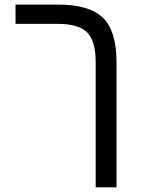

<svg xmlns="http://www.w3.org/2000/svg" viewBox="-20 -619 640 827"><path d="M481.9 188H392.1V-352.1Q392.1 -441.9 355.7 -479Q319.3 -516.1 230 -516.1H46.9V-599.1H231Q365.7 -599.1 423.8 -542Q481.9 -484.9 481.9 -351.1Z"/></svg>

Font: Courier New
Style: Regular
Weight: 400
Designer: Steve Matteson
Foundry: Ascender Corporation
Version: Version 2.00.3